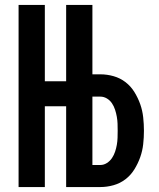

<svg xmlns="http://www.w3.org/2000/svg" viewBox="-20 -755 640 775"><path d="M55 0V-735H161V-427H247V-735H353V-455H385Q412 -455 438.5 -447.5Q465 -440 486.5 -423.5Q508 -407 522.5 -383.5Q537 -360 546 -334.5Q555 -309 558 -281.5Q561 -254 561 -227Q561 -200 558 -173Q555 -146 546 -120.5Q537 -95 522.5 -71.5Q508 -48 486.5 -31.5Q465 -15 438.5 -7.5Q412 0 385 0H247V-326H161V0ZM353 -89H385Q399 -89 411.5 -97Q424 -105 432 -117Q440 -129 444.5 -142.5Q449 -156 451.5 -170Q454 -184 454.5 -198.5Q455 -213 455 -227Q455 -242 454.5 -256Q454 -270 451.5 -284Q449 -298 444.5 -312Q440 -326 432 -338Q424 -350 411.5 -357.5Q399 -365 385 -365H353Z"/></svg>

Font: Iosevka Extended
Style: Bold
Weight: 700
Width: 7
Monospace: yes
Designer: Belleve Invis
Foundry: Belleve Invis
Version: Version 32.5.0; ttfautohint (v1.8.4)